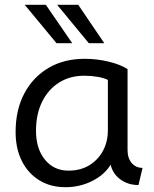

<svg xmlns="http://www.w3.org/2000/svg" viewBox="-20 -769 642 800"><path d="M253 11Q190.5 11 143.8 -17.8Q97 -46.5 71 -98.2Q45 -150 45 -219Q45 -310.5 81 -379Q117 -447.5 181.8 -485.8Q246.5 -524 333 -524Q383.5 -524 432.5 -512.2Q481.5 -500.5 511.5 -481V-143Q511.5 -110 528.8 -89.8Q546 -69.5 574 -69.5L557 2Q513.5 2 481.5 -21.5Q449.5 -45 441 -83Q415.5 -40.5 364 -14.8Q312.5 11 253 11ZM265.5 -58Q315 -58 351.8 -80.2Q388.5 -102.5 409 -140.5Q429.5 -178.5 429.5 -226.5V-436Q414 -444 387 -448.8Q360 -453.5 331.5 -453.5Q271 -453.5 225.8 -424.8Q180.5 -396 155.2 -344.5Q130 -293 130 -224Q130 -149.5 167.2 -103.8Q204.5 -58 265.5 -58ZM215.5 -589 83 -749H171L281 -589ZM350 -589 218 -749H306L414.5 -589Z"/></svg>

Font: Mooli
Style: Regular
Weight: 400
Designer: Vernon Adams
Foundry: Vernon Adams
Version: Version 1.000; ttfautohint (v1.8.4.7-5d5b);gftools[0.9.33]